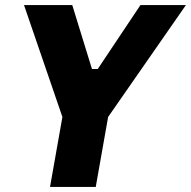

<svg xmlns="http://www.w3.org/2000/svg" viewBox="-20 -740 756 760"><path d="M367 -467 536 -720H716L408 -277L359 0H178L227 -277L75 -720H266L344 -467Z"/></svg>

Font: Fugaz One
Style: Regular
Weight: 400
Designer: Daniel Hernandez
Foundry: Daniel Hernandez
Version: Version 1.002